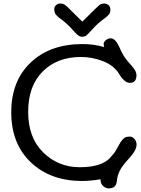

<svg xmlns="http://www.w3.org/2000/svg" viewBox="-20 -1006 789 1075"><path d="M543 -2.4Q486.8 7.3 439.5 7.3Q263.2 7.3 153.1 -96.7Q43 -200.7 43 -377Q43 -553.2 152.1 -656.2Q261.2 -759.3 440.9 -759.3Q508.3 -759.3 563.5 -742.2Q560.5 -749.5 560.5 -760.5Q560.5 -771.5 573 -781.5Q585.4 -791.5 599.9 -791.5Q614.3 -791.5 626.7 -777.6Q639.2 -763.7 656 -725.1Q672.9 -686.5 704.1 -652.8L721.7 -632.3Q744.1 -606.4 744.1 -585.9Q744.1 -542 707.5 -542Q677.2 -542 647.7 -590.8Q618.2 -639.6 557.4 -663.3Q496.6 -687 433.1 -687Q300.3 -687 219 -605.7Q137.7 -524.4 137.7 -379.6Q137.7 -234.9 222.2 -152.3Q306.6 -69.8 425.8 -69.8Q544.9 -69.8 593.8 -119.6Q618.7 -146 628.4 -163.1L644.5 -191.9Q666.5 -233.9 688.5 -239.3Q695.8 -241.2 708.5 -241.2Q721.2 -241.2 732.9 -227.8Q744.6 -214.4 744.6 -196.3Q744.6 -165 704.8 -121.8Q665 -78.6 651.1 -51.3Q637.2 -23.9 634.3 7.3Q630.4 48.8 589.4 48.8Q571.3 48.8 557.1 35.2Q543 21.5 543 2.4Q543 0 543 -2.4ZM399.9 -824.7Q356.9 -873 325.2 -896.2Q293.5 -919.4 288.6 -930.7Q283.7 -941.9 283.7 -954.8Q283.7 -967.8 293.7 -977.1Q303.7 -986.3 314.5 -986.3Q325.2 -986.3 333.7 -983.9Q342.3 -981.4 356.9 -967.8L440.9 -884.8Q528.8 -972.7 538.8 -979.5Q548.8 -986.3 563.5 -986.3Q578.1 -986.3 588.1 -977.1Q598.1 -967.8 598.1 -951.4Q598.1 -935.1 589.1 -924.1Q580.1 -913.1 553 -893.6Q525.9 -874 496.1 -840.8Q466.3 -807.6 458.7 -804Q451.2 -800.3 436.5 -800.3Q421.9 -800.3 399.9 -824.7Z"/></svg>

Font: Oldenburg
Style: Regular
Weight: 400
Designer: Nicole Fally
Foundry: Nicole Fally
Version: Version 1.001